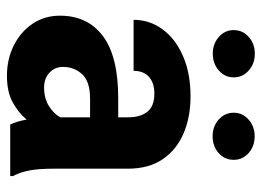

<svg xmlns="http://www.w3.org/2000/svg" viewBox="-124 -646 780 573"><g transform="rotate(90 266.5 -360.0)"><path d="M352.1 0Q342.8 -19 337.4 -48.8Q316.9 -24.4 285.6 -7.3Q254.4 9.8 206.5 9.8Q157.2 9.8 116.5 -10.5Q75.7 -30.8 51.5 -66.4Q27.3 -102.1 27.3 -148.4Q27.3 -231 88.1 -276.6Q148.9 -322.3 273.4 -322.3H330.6V-352.5Q330.6 -388.2 314 -409.2Q297.4 -430.2 259.8 -430.2Q228 -430.2 210 -414.1Q191.9 -397.9 191.9 -368.2H39.6Q39.6 -415.5 67.6 -454.1Q95.7 -492.7 147.2 -515.4Q198.7 -538.1 268.1 -538.1Q330.1 -538.1 378.7 -517.3Q427.2 -496.6 455.6 -455.1Q483.9 -413.6 483.9 -351.6V-130.4Q483.9 -83 489.5 -55.7Q495.1 -28.3 505.9 -8.3V0ZM241.2 -101.1Q274.9 -101.1 297.9 -116Q320.8 -130.9 330.6 -149.4V-238.3H274.9Q223.6 -238.3 201.9 -214.6Q180.2 -190.9 180.2 -157.7Q180.2 -133.3 197.3 -117.2Q214.4 -101.1 241.2 -101.1ZM70.3 -667Q70.3 -693.8 90.8 -711.9Q111.3 -730 140.6 -730Q170.4 -730 190.9 -711.9Q211.4 -693.8 211.4 -667Q211.4 -640.6 190.9 -622.6Q170.4 -604.5 140.6 -604.5Q111.3 -604.5 90.8 -622.6Q70.3 -640.6 70.3 -667ZM316.9 -667Q316.9 -693.4 337.4 -711.4Q357.9 -729.5 387.2 -729.5Q417 -729.5 437.3 -711.4Q457.5 -693.4 457.5 -667Q457.5 -640.1 437.3 -622.1Q417 -604 387.2 -604Q357.9 -604 337.4 -622.1Q316.9 -640.1 316.9 -667Z"/></g></svg>

Font: Vazirmatn FD ExtraBold
Style: Regular
Weight: 800
Designer: Saber Rastikerdar
Foundry: Saber Rastikerdar
Version: Version 33.003